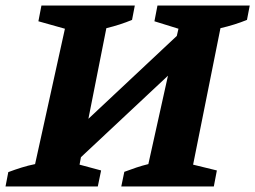

<svg xmlns="http://www.w3.org/2000/svg" viewBox="-48 -675 924 695"><path d="M-28 0 -18 -52Q6 -61 30 -68.5Q54 -76 79 -81L187 -571L91 -598L102 -655H440L430 -603Q387 -585 337 -573L272 -245L592 -545L598 -571L511 -598L522 -655H856L846 -603Q824 -594 800 -586.5Q776 -579 750 -573L651 -79L737 -58L726 0H391L402 -53Q423 -61 445.5 -68.5Q468 -76 489 -81L560 -401L245 -106L240 -79L318 -58L306 0Z"/></svg>

Font: Piazzolla SC
Style: Bold Italic
Weight: 700
Italic angle: -11.3°
Designer: Juan Pablo del Peral
Foundry: Huerta Tipografica
Version: Version 1.330